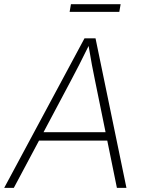

<svg xmlns="http://www.w3.org/2000/svg" viewBox="-36 -914 710 934"><path d="M-15.6 0 375 -727.5H428.7L579.1 0H532.7L485.8 -230H153.8L31.2 0ZM175.8 -271H477.5L426.3 -522Q418.9 -557.1 411.1 -598.6Q403.3 -640.1 395 -690.4Q370.6 -640.1 349.1 -598.6Q327.6 -557.1 309.1 -522ZM550.8 -893.6 544.4 -856.4H302.7L309.1 -893.6Z"/></svg>

Font: Inter Extra Light
Style: Italic
Weight: 200
Italic angle: -9.39999°
Designer: Rasmus Andersson
Foundry: rsms
Version: Version 4.000;git-3c8e0fc